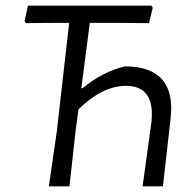

<svg xmlns="http://www.w3.org/2000/svg" viewBox="-20 -660 681 680"><path d="M153 0 181 -193 225 -579H174L71 -578L67 -585L79 -640H516L521 -633L508 -578L395 -579H298L268 -347L273 -348Q345 -407 423 -425Q606 -424 584 -239L557 0H485L516 -225Q531 -356 426 -356Q343 -356 258 -273L248 -199L226 0Z"/></svg>

Font: Alegreya Sans
Style: Italic
Weight: 400
Italic angle: -7°
Designer: Juan Pablo del Peral
Foundry: Huerta Tipografica
Version: Version 2.007